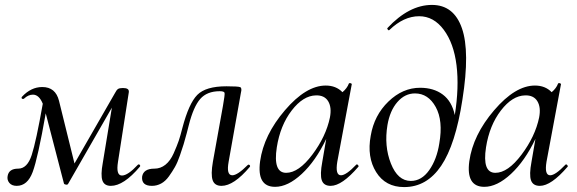

<svg xmlns="http://www.w3.org/2000/svg" viewBox="-20 -747 2346 781"><path d="M541 -77Q543 -79 546 -78Q549 -77 550 -74Q551 -71 549 -69Q483 9 431 9Q404 9 396.5 -13Q389 -35 398 -84L435 -309L257 1Q255 5 248 4Q241 3 240 -1L166 -286Q134 -104 113 -47.5Q92 9 48 9Q28 9 18 -3Q8 -15 11 -31Q16 -61 54 -61Q91 -61 109 -116.5Q127 -172 154 -325Q139 -362 114 -362Q95 -362 78 -346Q76 -344 72.5 -344.5Q69 -345 68 -347.5Q67 -350 69 -353Q106 -393 152 -393Q206 -393 220 -337L283 -82L448 -369Q454 -381 460 -385Q466 -389 480 -389Q493 -389 499 -385Q505 -381 504 -372L460 -89Q451 -33 476 -33Q500 -33 541 -77Z M598 9Q555 9 558 -28Q563 -61 608 -61Q633 -61 653 -77Q673 -93 686.5 -123.5Q700 -154 707 -174.5Q714 -195 722 -227Q748 -326 782.5 -361Q817 -396 901 -396Q949 -396 957 -392.5Q965 -389 960 -370L910 -89Q900 -34 925 -34Q946 -34 988 -76Q990 -78 993 -77Q996 -76 997 -73Q998 -70 996 -68Q931 9 881 9Q853 9 845 -14Q837 -37 846 -89L887 -317Q895 -362 893.5 -369Q892 -376 874 -376Q822 -376 794.5 -344.5Q767 -313 748 -238Q747 -233 739.5 -205Q732 -177 727 -160.5Q722 -144 712 -115Q702 -86 691.5 -67.5Q681 -49 667 -29.5Q653 -10 635.5 -0.5Q618 9 598 9Z M1429 -77Q1432 -80 1436 -76Q1440 -72 1438 -69Q1371 9 1325 9Q1297 9 1289 -13.5Q1281 -36 1291 -89L1307 -182Q1264 -92 1207.5 -39.5Q1151 13 1099 13Q1024 13 1038 -91Q1053 -198 1139 -298.5Q1225 -399 1305 -399Q1347 -399 1373 -372Q1392 -388 1399 -407Q1400 -409 1403 -409Q1406 -409 1408.5 -407.5Q1411 -406 1411 -405L1352 -89Q1343 -34 1367 -34Q1388 -34 1429 -77ZM1144 -44Q1195 -44 1250.5 -118Q1306 -192 1322 -269Q1330 -310 1315 -335Q1300 -360 1265 -359Q1213 -358 1166.5 -297.5Q1120 -237 1106 -148Q1090 -44 1144 -44Z M1737 -727Q1826 -727 1859 -632Q1892 -537 1861 -342Q1833 -159 1774.5 -72.5Q1716 14 1624 14Q1548 14 1510 -47Q1472 -108 1488 -195Q1502 -278 1560 -334Q1618 -390 1689 -390Q1744 -390 1781 -362.5Q1818 -335 1830 -279Q1848 -392 1837 -481.5Q1826 -571 1785 -626Q1744 -681 1685 -681Q1622 -681 1564 -625Q1561 -622 1557.5 -626.5Q1554 -631 1556 -633Q1644 -727 1737 -727ZM1767 -164Q1783 -256 1752.5 -311.5Q1722 -367 1668 -367Q1627 -367 1596.5 -332Q1566 -297 1556 -238Q1542 -153 1570 -82Q1598 -11 1651 -11Q1695 -11 1726 -55Q1757 -99 1767 -164Z M2280 -77Q2283 -80 2287 -76Q2291 -72 2289 -69Q2222 9 2176 9Q2148 9 2140 -13.5Q2132 -36 2142 -89L2158 -182Q2115 -92 2058.5 -39.5Q2002 13 1950 13Q1875 13 1889 -91Q1904 -198 1990 -298.5Q2076 -399 2156 -399Q2198 -399 2224 -372Q2243 -388 2250 -407Q2251 -409 2254 -409Q2257 -409 2259.5 -407.5Q2262 -406 2262 -405L2203 -89Q2194 -34 2218 -34Q2239 -34 2280 -77ZM1995 -44Q2046 -44 2101.5 -118Q2157 -192 2173 -269Q2181 -310 2166 -335Q2151 -360 2116 -359Q2064 -358 2017.5 -297.5Q1971 -237 1957 -148Q1941 -44 1995 -44Z"/></svg>

Font: Cormorant Infant Book
Style: Italic
Weight: 500
Italic angle: -10°
Designer: Christian Thalmann (Catharsis Fonts)
Version: Version 1.000;PS 002.000;hotconv 1.0.88;makeotf.lib2.5.64775